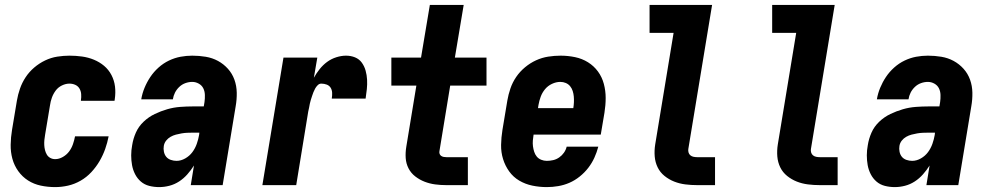

<svg xmlns="http://www.w3.org/2000/svg" viewBox="-20 -755 4040 783"><path d="M205 8Q175 8 146.5 2Q118 -4 94.5 -19Q71 -34 54.5 -57Q38 -80 30.5 -107.5Q23 -135 23.5 -165Q24 -195 29 -225L49 -345Q53 -369 61.5 -393.5Q70 -418 84.5 -440Q99 -462 119.5 -479.5Q140 -497 164 -508.5Q188 -520 213.5 -524Q239 -528 263 -528Q289 -528 314.5 -524.5Q340 -521 363 -511.5Q386 -502 404.5 -486.5Q423 -471 434.5 -449Q446 -427 449 -402Q452 -377 448 -350Q448 -349 447.5 -347Q447 -345 447 -344H310Q310 -344 310 -345Q310 -346 310 -346Q312 -359 311 -371.5Q310 -384 304 -394Q298 -404 287 -409Q276 -414 263 -414Q248 -414 232.5 -406.5Q217 -399 207 -385.5Q197 -372 191.5 -356.5Q186 -341 184 -326L164 -206Q162 -195 161 -184.5Q160 -174 160.5 -163.5Q161 -153 163.5 -143Q166 -133 171 -124.5Q176 -116 185 -111Q194 -106 205 -106Q221 -106 236.5 -115Q252 -124 262 -137.5Q272 -151 277.5 -167Q283 -183 286 -199H423Q418 -173 409 -147.5Q400 -122 386 -98Q372 -74 352.5 -53Q333 -32 308.5 -18Q284 -4 257.5 2Q231 8 205 8Z M629 8Q608 8 588.5 3Q569 -2 554.5 -14.5Q540 -27 531 -44.5Q522 -62 518.5 -81.5Q515 -101 515 -121.5Q515 -142 519 -163Q523 -189 534 -214Q545 -239 565.5 -258.5Q586 -278 611 -290Q636 -302 662 -309.5Q688 -317 714.5 -319Q741 -321 766 -321H811L814 -339Q816 -353 815.5 -368Q815 -383 809 -395Q803 -407 790.5 -414Q778 -421 764 -421Q750 -421 736 -416Q722 -411 711 -400.5Q700 -390 693.5 -377Q687 -364 685 -350H556Q560 -374 569.5 -397Q579 -420 593 -441Q607 -462 626.5 -479.5Q646 -497 669 -508Q692 -519 716 -523.5Q740 -528 764 -528Q792 -528 819 -523.5Q846 -519 869 -506.5Q892 -494 909.5 -474.5Q927 -455 936 -430Q945 -405 945.5 -377Q946 -349 941 -321L888 0H758L771 -80Q759 -61 744 -44Q729 -27 710.5 -15Q692 -3 671 2.5Q650 8 629 8ZM700 -99Q718 -99 735.5 -109Q753 -119 764.5 -134.5Q776 -150 782.5 -168.5Q789 -187 792 -205L793 -214H766Q755 -214 743.5 -213.5Q732 -213 720.5 -211Q709 -209 697.5 -206Q686 -203 675.5 -197Q665 -191 657.5 -181.5Q650 -172 648 -160Q646 -148 648.5 -136Q651 -124 658 -115.5Q665 -107 676.5 -103Q688 -99 700 -99Z M1050 0 1136 -520H1274L1260 -438Q1270 -456 1283.5 -473Q1297 -490 1314 -502.5Q1331 -515 1351.5 -521.5Q1372 -528 1391 -528Q1411 -528 1428 -521Q1445 -514 1455.5 -499.5Q1466 -485 1471 -467Q1476 -449 1477 -430Q1478 -411 1476 -391.5Q1474 -372 1471 -353H1333Q1335 -365 1334.5 -376.5Q1334 -388 1328.5 -397Q1323 -406 1312.5 -410Q1302 -414 1290 -414Q1282 -414 1275.5 -407.5Q1269 -401 1265 -393.5Q1261 -386 1258 -378.5Q1255 -371 1252.5 -363Q1250 -355 1247.5 -347.5Q1245 -340 1243.5 -332Q1242 -324 1240.5 -316Q1239 -308 1237 -300L1188 0Z M1801 0Q1777 0 1754.5 -3Q1732 -6 1711.5 -14Q1691 -22 1673.5 -35.5Q1656 -49 1646 -68.5Q1636 -88 1634.5 -110.5Q1633 -133 1637 -157L1678 -406H1576V-520H1697L1733 -735H1871L1835 -520H1964V-406H1816L1772 -138Q1771 -132 1773 -127Q1775 -122 1779.5 -119Q1784 -116 1789.5 -115Q1795 -114 1801 -114H1888V0Z M2210 8Q2180 8 2151 2Q2122 -4 2097.5 -18.5Q2073 -33 2056.5 -56Q2040 -79 2031.5 -106.5Q2023 -134 2023.5 -164Q2024 -194 2029 -225L2049 -345Q2053 -369 2061.5 -394Q2070 -419 2085 -441Q2100 -463 2121 -480.5Q2142 -498 2166 -509Q2190 -520 2215.5 -524Q2241 -528 2266 -528Q2266 -528 2266 -528Q2266 -528 2266 -528Q2296 -528 2325 -522Q2354 -516 2378 -501Q2402 -486 2418.5 -463.5Q2435 -441 2442.5 -413Q2450 -385 2450 -355.5Q2450 -326 2445 -295L2430 -206H2156Q2154 -194 2153 -182Q2152 -170 2153.5 -158.5Q2155 -147 2158.5 -136Q2162 -125 2169 -116.5Q2176 -108 2187 -103.5Q2198 -99 2210 -99Q2223 -99 2236 -102Q2249 -105 2260.5 -113Q2272 -121 2280 -132.5Q2288 -144 2291 -157H2420Q2414 -134 2404 -112Q2394 -90 2379 -70.5Q2364 -51 2344 -35Q2324 -19 2302 -9.5Q2280 0 2256.5 4Q2233 8 2210 8ZM2174 -314H2318Q2320 -326 2320.5 -338Q2321 -350 2320 -361.5Q2319 -373 2315.5 -384Q2312 -395 2305 -403.5Q2298 -412 2287.5 -416.5Q2277 -421 2265 -421Q2248 -421 2231 -413Q2214 -405 2202.5 -391Q2191 -377 2185 -360.5Q2179 -344 2176 -327Z M2824 0Q2799 0 2775 -3Q2751 -6 2729.5 -14.5Q2708 -23 2690 -37.5Q2672 -52 2662 -72.5Q2652 -93 2650 -117Q2648 -141 2652 -166L2727 -621H2629V-735H2884L2787 -147Q2786 -140 2788 -133Q2790 -126 2795.5 -121.5Q2801 -117 2808.5 -115.5Q2816 -114 2824 -114H2896V0Z M3324 0Q3299 0 3275 -3Q3251 -6 3229.5 -14.5Q3208 -23 3190 -37.5Q3172 -52 3162 -72.5Q3152 -93 3150 -117Q3148 -141 3152 -166L3227 -621H3129V-735H3384L3287 -147Q3286 -140 3288 -133Q3290 -126 3295.5 -121.5Q3301 -117 3308.5 -115.5Q3316 -114 3324 -114H3396V0Z M3629 8Q3608 8 3588.5 3Q3569 -2 3554.5 -14.5Q3540 -27 3531 -44.5Q3522 -62 3518.5 -81.5Q3515 -101 3515 -121.5Q3515 -142 3519 -163Q3523 -189 3534 -214Q3545 -239 3565.5 -258.5Q3586 -278 3611 -290Q3636 -302 3662 -309.5Q3688 -317 3714.5 -319Q3741 -321 3766 -321H3811L3814 -339Q3816 -353 3815.5 -368Q3815 -383 3809 -395Q3803 -407 3790.5 -414Q3778 -421 3764 -421Q3750 -421 3736 -416Q3722 -411 3711 -400.5Q3700 -390 3693.5 -377Q3687 -364 3685 -350H3556Q3560 -374 3569.5 -397Q3579 -420 3593 -441Q3607 -462 3626.5 -479.5Q3646 -497 3669 -508Q3692 -519 3716 -523.5Q3740 -528 3764 -528Q3792 -528 3819 -523.5Q3846 -519 3869 -506.5Q3892 -494 3909.5 -474.5Q3927 -455 3936 -430Q3945 -405 3945.5 -377Q3946 -349 3941 -321L3888 0H3758L3771 -80Q3759 -61 3744 -44Q3729 -27 3710.5 -15Q3692 -3 3671 2.5Q3650 8 3629 8ZM3700 -99Q3718 -99 3735.5 -109Q3753 -119 3764.5 -134.5Q3776 -150 3782.5 -168.5Q3789 -187 3792 -205L3793 -214H3766Q3755 -214 3743.5 -213.5Q3732 -213 3720.5 -211Q3709 -209 3697.5 -206Q3686 -203 3675.5 -197Q3665 -191 3657.5 -181.5Q3650 -172 3648 -160Q3646 -148 3648.5 -136Q3651 -124 3658 -115.5Q3665 -107 3676.5 -103Q3688 -99 3700 -99Z"/></svg>

Font: Iosevka SS04 Heavy Oblique
Style: Regular
Weight: 900
Italic angle: -9°
Monospace: yes
Designer: Belleve Invis
Foundry: Belleve Invis
Version: Version 19.0.0; ttfautohint (v1.8.4)